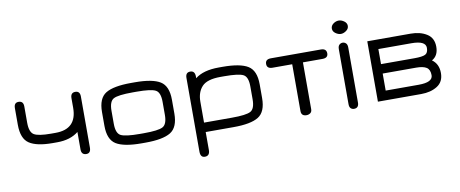

<svg xmlns="http://www.w3.org/2000/svg" viewBox="-69 -935 3375 1410"><g transform="rotate(-10 1618.0 -230.0)"><path d="M311.5 -185.5H277.3C214.8 -185.5 172.9 -192.1 151.4 -205.1C129.9 -218.1 119.1 -248 119.1 -294.9V-416C119.1 -443.4 107.1 -457 83 -457C60.2 -457 48.8 -443.4 48.8 -416V-292C48.8 -223 67.2 -176.3 104 -151.9C140.8 -127.4 198.6 -115.2 277.3 -115.2H311.5C377.3 -115.2 430.3 -131.5 470.7 -164.1V-34.2C470.7 -6.8 483.1 6.8 507.8 6.8C529.9 6.8 541 -7.2 541 -35.2V-416C541 -443.4 529.3 -457 505.9 -457C482.4 -457 470.7 -443.4 470.7 -416V-344.7C470.7 -238.6 417.6 -185.5 311.5 -185.5Z M949.2 0C1036.5 0 1099.3 -11.9 1137.7 -35.6C1176.1 -59.4 1195.3 -105.5 1195.3 -173.8V-276.4C1195.3 -344.7 1176.1 -390.8 1137.7 -414.6C1099.3 -438.3 1036.5 -450.2 949.2 -450.2H920.9C833 -450.2 769.9 -438.3 731.4 -414.6C693 -390.8 673.8 -344.7 673.8 -276.4V-173.8C673.8 -105.5 693 -59.4 731.4 -35.6C769.9 -11.9 833 0 920.9 0ZM920.9 -70.3C848 -70.3 800.3 -76.3 777.8 -88.4C755.4 -100.4 744.1 -129.9 744.1 -176.8V-273.4C744.1 -320.3 755.4 -349.8 777.8 -361.8C800.3 -373.9 848 -379.9 920.9 -379.9H949.2C1021.5 -379.9 1068.8 -373.9 1091.3 -361.8C1113.8 -349.8 1125 -320.3 1125 -273.4V-176.8C1125 -129.9 1113.8 -100.4 1091.3 -88.4C1068.8 -76.3 1021.5 -70.3 949.2 -70.3Z M1779.3 -273.4V-176.8C1779.3 -129.9 1768.2 -100.4 1746.1 -88.4C1724 -76.3 1677.4 -70.3 1606.4 -70.3H1398.4V-226.6C1398.4 -273.4 1411.3 -310.7 1437 -338.4C1462.7 -366 1508.8 -379.9 1575.2 -379.9H1603.5C1675.8 -379.9 1723.1 -373.9 1745.6 -361.8C1768.1 -349.8 1779.3 -320.3 1779.3 -273.4ZM1849.6 -173.8V-276.4C1849.6 -344.7 1830.4 -390.8 1792 -414.6C1753.6 -438.3 1690.8 -450.2 1603.5 -450.2H1575.2C1497.7 -450.2 1438.8 -433.9 1398.4 -401.4V-413.1C1398.4 -442.4 1386.7 -457 1363.3 -457C1339.8 -457 1328.1 -443.4 1328.1 -416V133.8C1328.1 163.1 1339.2 177.7 1361.3 177.7C1386.1 177.7 1398.4 163.1 1398.4 133.8V0H1606.4C1692.4 0 1754.4 -11.9 1792.5 -35.6C1830.6 -59.4 1849.6 -105.5 1849.6 -173.8Z M2335.9 -450.2H1963.9C1935.9 -450.2 1921.9 -438.5 1921.9 -415C1921.9 -391.6 1935.9 -379.9 1963.9 -379.9H2110.4V-31.2C2110.4 -5.9 2123.4 6.8 2149.4 6.8C2159.8 6.8 2169.3 3.9 2177.7 -2C2186.2 -7.8 2190.4 -17.6 2190.4 -31.2V-379.9H2335.9C2363.9 -379.9 2377.9 -391.3 2377.9 -414.1C2377.9 -438.2 2363.9 -450.2 2335.9 -450.2Z M2466.8 -429.7V-19.5C2466.8 -4.6 2470.2 6 2477.1 12.2C2483.9 18.4 2491.9 21.5 2501 21.5C2525.1 21.5 2537.1 7.8 2537.1 -19.5V-429.7C2537.1 -444.7 2533.5 -455.4 2526.4 -461.9C2519.2 -468.4 2511.1 -471.7 2502 -471.7C2492.8 -471.7 2484.7 -468.4 2477.5 -461.9C2470.4 -455.4 2466.8 -444.7 2466.8 -429.7ZM2502 -537.1C2515 -537.1 2528.2 -541.8 2541.5 -551.3C2554.9 -560.7 2561.5 -572.6 2561.5 -586.9C2561.5 -601.2 2554.9 -613.1 2541.5 -622.6C2528.2 -632 2515 -636.7 2502 -636.7C2487.6 -636.7 2474.1 -632 2461.4 -622.6C2448.7 -613.1 2442.4 -601.2 2442.4 -586.9C2442.4 -572.6 2449.1 -560.7 2462.4 -551.3C2475.7 -541.8 2488.9 -537.1 2502 -537.1Z M2682.6 -450.2V0H3005.9C3053.4 0 3093.4 -10.3 3126 -30.8C3158.5 -51.3 3174.8 -83.3 3174.8 -127C3174.8 -172.5 3158.5 -206.7 3126 -229.5C3158.5 -247.1 3174.8 -278.3 3174.8 -323.2C3174.8 -366.9 3158.5 -398.9 3126 -419.4C3093.4 -439.9 3053.4 -450.2 3005.9 -450.2ZM3002.9 -197.3C3037.4 -197.3 3063 -191.9 3079.6 -181.2C3096.2 -170.4 3104.5 -151 3104.5 -123C3104.5 -87.9 3069.3 -70.3 2999 -70.3H2752.9V-197.3ZM2999 -379.9C3070 -379.9 3105.5 -362.3 3105.5 -327.1C3105.5 -302.4 3098.1 -286.3 3083.5 -278.8C3068.8 -271.3 3042 -267.6 3002.9 -267.6H2752.9V-379.9Z"/></g></svg>

Font: Jura
Style: DemiBold
Weight: 600
Version: Version 2.5.1